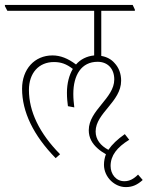

<svg xmlns="http://www.w3.org/2000/svg" viewBox="-39 -642 602 783"><path d="M188 3 206 -13C121 -99 79 -188 79 -275C79 -344 119 -389 181 -389C210 -389 232 -381 258 -361C243 -336 234 -302 234 -264C234 -241 236 -225 238 -209L264 -204C262 -221 260 -239 260 -259C260 -336 293 -390 359 -390C401 -390 427 -361 427 -318C427 -241 323 -193 323 -111C323 -80 337 -56 360 -36C370 -27 381 -20 393 -13C388 0 385 15 385 30C385 55 396 79 414 96C430 111 451 121 474 121C502 121 522 111 543 92L524 70C506 88 489 97 468 97C434 97 412 68 412 35C412 -8 438 -41 488 -72L470 -95C440 -74 418 -53 403 -31C371 -48 351 -73 351 -106C351 -181 455 -227 455 -313C455 -341 446 -366 428 -385C415 -400 397 -410 374 -414V-598H511V-603L502 -622H-19V-617L-9 -598H345V-416C315 -413 289 -400 271 -379C238 -404 207 -416 175 -416C102 -416 51 -360 51 -280C51 -186 97 -90 188 3Z"/></svg>

Font: Noto Serif Devanagari ExtraCondensed Thin
Style: Regular
Weight: 100
Width: 2
Designer: Universal Thirst, Indian Type Foundry and the Monotype Design Team
Foundry: Monotype Imaging Inc.
Version: Version 2.004